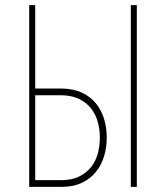

<svg xmlns="http://www.w3.org/2000/svg" viewBox="-20 -731 640 751"><path d="M117.7 -384.8H222.7Q268.6 -383.8 301.8 -367.9Q335 -352.1 356.2 -325.4Q377.4 -298.8 387.5 -264.4Q397.5 -230 397.5 -192.4Q397.5 -154.8 387.2 -120.4Q377 -85.9 355.7 -59.3Q334.5 -32.7 301.5 -16.6Q268.6 -0.5 222.7 0H94.2V-710.9H117.7ZM117.7 -358.4V-26.4H222.7Q262.7 -26.9 291 -41.3Q319.3 -55.7 337.2 -78.6Q355 -101.6 362.8 -131.3Q370.6 -161.1 370.6 -193.4Q370.6 -225.1 362.3 -254.6Q354 -284.2 336.2 -306.9Q318.4 -329.6 290.3 -343.5Q262.2 -357.4 222.7 -358.4ZM515.1 0H491.7V-710.9H515.1Z"/></svg>

Font: Roboto Mono Thin
Style: Regular
Weight: 250
Designer: Google
Version: Version 2.000985; 2015; ttfautohint (v1.3)